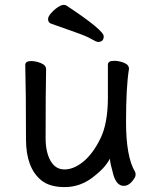

<svg xmlns="http://www.w3.org/2000/svg" viewBox="-20 -739 630 783"><path d="M148 -4Q86 -55 86 -171Q86 -368 83 -474Q83 -490 107 -490Q126 -490 147 -481.5Q168 -473 168 -456Q166 -368 166 -175Q166 -119 186 -83.5Q206 -48 243 -48Q281 -48 320 -80Q359 -112 389.5 -174Q420 -236 420 -342V-475Q420 -491 445 -491Q465 -491 485.5 -483Q506 -475 506 -458Q494 -385 494 -241Q494 -99 531 -38Q533 -34 533 -26Q533 -16 518 1.5Q503 19 485 19Q455 19 442 -27.5Q429 -74 428 -92Q410 -55 358 -15.5Q306 24 244 24Q182 24 148 -4ZM380 -568Q373 -568 352.5 -580Q332 -592 284.5 -608.5Q237 -625 187 -643Q176 -648 176 -661Q176 -671 188 -685Q200 -699 215 -709Q230 -719 239 -719Q246 -719 250 -717Q403 -616 403 -591Q403 -568 380 -568Z"/></svg>

Font: LXGW WenKai Lite Medium
Style: Regular
Weight: 500
Designer: LXGW / Fontworks Inc.
Foundry: LXGW / Fontworks Inc.
Version: Version 1.511; March 25, 2025